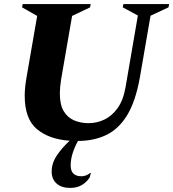

<svg xmlns="http://www.w3.org/2000/svg" viewBox="-20 -680 848 940"><path d="M419 189Q404 212 380.5 226Q357 240 324 240Q281 240 257 218.5Q233 197 233 160Q233 118 259 80Q285 42 321 9Q220 2 160.5 -48Q101 -98 101 -211Q101 -251 110 -302L162 -602L88 -644L91 -660H424L421 -644L333 -602L279 -290Q273 -252 273 -223Q273 -168 291.5 -136.5Q310 -105 342 -91Q374 -77 414 -77Q454 -77 491 -94.5Q528 -112 556 -151Q584 -190 595 -255L655 -604L581 -644L584 -660H808L805 -644L717 -603L665 -302Q644 -184 602.5 -116Q561 -48 500 -19Q439 10 362 10Q346 38 336 69Q326 100 326 130Q326 183 379 183Q390 183 402 178.5Q414 174 421 167H425Z"/></svg>

Font: Spectral ExtraBold
Style: Italic
Weight: 800
Italic angle: -10°
Designer: Jean-Baptiste Levee
Foundry: Production Type
Version: Version 2.001